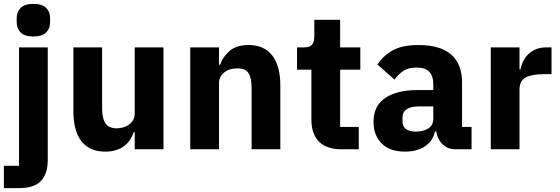

<svg xmlns="http://www.w3.org/2000/svg" viewBox="-29 -769 2883 989"><path d="M69 -525H217V56Q217 126 182 163Q147 200 69 200H-9V85H69ZM143 -581Q98 -581 77.5 -601.5Q57 -622 57 -654V-676Q57 -708 77.5 -728.5Q98 -749 143 -749Q188 -749 208.5 -728.5Q229 -708 229 -676V-654Q229 -622 208.5 -601.5Q188 -581 143 -581Z M665 -88H660Q653 -68 641.5 -50Q630 -32 612 -18Q594 -4 569.5 4Q545 12 513 12Q432 12 390.5 -41.5Q349 -95 349 -195V-525H497V-208Q497 -160 514 -134Q531 -108 572 -108Q589 -108 606 -113Q623 -118 636 -127.5Q649 -137 657 -151Q665 -165 665 -184V-525H813V0H665Z M951 0V-525H1099V-436H1105Q1119 -477 1154 -507Q1189 -537 1251 -537Q1332 -537 1373.5 -483Q1415 -429 1415 -329V0H1267V-317Q1267 -368 1251 -392.5Q1235 -417 1194 -417Q1176 -417 1159 -412.5Q1142 -408 1128.5 -398Q1115 -388 1107 -373.5Q1099 -359 1099 -340V0Z M1731 0Q1654 0 1614.5 -39Q1575 -78 1575 -153V-410H1501V-525H1538Q1568 -525 1579 -539.5Q1590 -554 1590 -581V-667H1723V-525H1827V-410H1723V-115H1819V0Z M2318 0Q2278 0 2251.5 -25Q2225 -50 2218 -92H2212Q2200 -41 2159 -14.5Q2118 12 2058 12Q1979 12 1937 -30Q1895 -72 1895 -141Q1895 -224 1955.5 -264.5Q2016 -305 2120 -305H2203V-338Q2203 -376 2183 -398.5Q2163 -421 2116 -421Q2072 -421 2046 -402Q2020 -383 2003 -359L1915 -437Q1947 -484 1995.5 -510.5Q2044 -537 2127 -537Q2239 -537 2295 -488Q2351 -439 2351 -345V-115H2400V0ZM2113 -91Q2150 -91 2176.5 -107Q2203 -123 2203 -159V-221H2131Q2044 -221 2044 -162V-147Q2044 -118 2062 -104.5Q2080 -91 2113 -91Z M2499 0V-525H2647V-411H2652Q2656 -433 2666 -453.5Q2676 -474 2692.5 -490Q2709 -506 2732 -515.5Q2755 -525 2786 -525H2812V-387H2775Q2710 -387 2678.5 -370Q2647 -353 2647 -307V0Z"/></svg>

Font: IBM Plex Sans Arabic
Style: Bold
Weight: 700
Designer: Mike Abbink, Paul van der Laan, Pieter van Rosmalen, Wael Morcos, Khajak Apelian
Foundry: Bold Monday
Version: Version 1.2